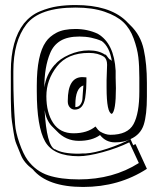

<svg xmlns="http://www.w3.org/2000/svg" viewBox="-20 -689 604 762"><path d="M563 -360V-306Q563 -233 550.5 -194Q538 -155 498 -137L509 -112Q510 -114 513 -115Q516 -116 518 -117L563 -19Q452 53 310 53Q168 53 110 -17Q76 -42 63.5 -72.5Q51 -103 44.5 -119Q38 -135 34 -163.5Q30 -192 27.5 -206Q25 -220 24 -253.5Q23 -287 23 -296V-406Q23 -529 75 -596Q102 -629 138.5 -644Q175 -659 208.5 -664Q242 -669 280 -669Q411 -669 477 -609L497 -589Q538 -550 550.5 -492.5Q563 -435 563 -360ZM403 -371 405 -432Q405 -455 392 -464Q369 -479 333 -479Q248 -479 206 -425.5Q164 -372 164 -307Q164 -242 191 -201Q218 -160 272 -160Q326 -160 359 -187L369 -174L377 -167Q399 -154 418 -154Q487 -154 510 -196.5Q533 -239 533 -326V-380Q533 -428 529 -462Q525 -496 510.5 -536Q496 -576 469.5 -601Q443 -626 395 -642.5Q347 -659 280 -659Q136 -659 84.5 -592Q33 -525 33 -406V-376Q33 -290 40 -195Q42 -165 57 -121.5Q72 -78 90 -53Q123 -9 172 7Q221 23 293 23Q429 23 531 -42L493 -124Q446 -101 387.5 -85Q329 -69 292 -69Q192 -69 159 -127.5Q126 -186 126 -327V-349Q126 -472 162 -523Q176 -544 204 -559Q232 -574 279.5 -574Q327 -574 368 -555Q433 -517 439 -408V-380L440 -339Q440 -249 424 -237Q403 -241 403 -341ZM420 -452Q420 -450 422 -449Q424 -448 424 -446Q415 -503 384 -526Q343 -544 295.5 -544Q248 -544 220 -527Q192 -510 179 -478Q156 -423 156 -342Q163 -394 198 -433V-432Q216 -455 254.5 -472Q293 -489 332.5 -489Q372 -489 397 -472H400Q413 -454 417 -452ZM292 -79 309 -80H320Q354 -82 406 -99Q458 -116 498 -137Q473 -124 436.5 -124Q400 -124 377 -153Q345 -130 293 -130Q241 -130 205 -169L185 -189Q163 -213 157 -252Q165 -111 198 -96V-97Q227 -79 292 -79ZM249 -286V-289Q249 -383 307 -383Q316 -383 323 -382Q323 -380 323 -366Q323 -352 322 -337Q321 -322 318 -300Q310 -254 277 -254Q265 -254 257 -263Q249 -272 249 -286ZM279 -273V-264Q292 -264 299 -274Q306 -284 307 -295Q308 -306 309 -324Q310 -342 311 -350Q279 -339 279 -273Z"/></svg>

Font: Londrina Shadow
Style: Regular
Weight: 400
Designer: Marcelo Magalhaes
Foundry: Marcelo Magalhaes
Version: Version 1.001 2011